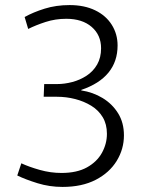

<svg xmlns="http://www.w3.org/2000/svg" viewBox="-20 -725 559 756"><path d="M226 11Q175 11 128 -3.5Q81 -18 48 -34L64 -82Q94 -68 136.5 -56Q179 -44 222 -44Q283 -44 322.5 -66Q362 -88 381.5 -123.5Q401 -159 401 -198Q401 -236 384.5 -263.5Q368 -291 339.5 -308.5Q311 -326 276 -335Q241 -344 204 -344H152L154 -394H205Q234 -394 264.5 -402Q295 -410 321 -427Q347 -444 362.5 -471Q378 -498 378 -535Q378 -587 341 -619Q304 -651 241 -651Q198 -651 159.5 -638.5Q121 -626 91 -611L77 -658Q111 -677 156 -691Q201 -705 254 -705Q312 -705 354.5 -684.5Q397 -664 420 -627.5Q443 -591 443 -546Q443 -483 407 -439Q371 -395 300 -371V-369Q346 -362 384 -339Q422 -316 445 -279Q468 -242 468 -192Q468 -138 439.5 -91.5Q411 -45 357 -17Q303 11 226 11Z"/></svg>

Font: Murecho Thin Light
Style: Regular
Weight: 300
Version: Version 1.010